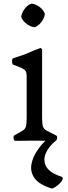

<svg xmlns="http://www.w3.org/2000/svg" viewBox="-20 -775 375 1058"><path d="M152 0Q139 0 122.5 0.5Q106 1 64 1Q57 1 55 -12Q53 -25 58 -28Q90 -46 104.5 -55Q119 -64 123 -78.5Q127 -93 127 -125V-356Q127 -374 121.5 -383Q116 -392 100.5 -399.5Q85 -407 54 -418Q47 -420 46.5 -435.5Q46 -451 51 -453Q56 -455 68 -459Q80 -463 91.5 -467Q103 -471 108 -472Q153 -491 171 -498.5Q189 -506 203 -511L212 -504V-125Q212 -93 216.5 -78.5Q221 -64 237.5 -55Q254 -46 290 -28Q297 -25 294.5 -12Q292 1 284 1Q236 1 217.5 0.5Q199 0 184 0ZM172 -625Q155 -625 131.5 -640Q108 -655 97 -680Q97 -698 112 -721Q127 -744 152 -755Q169 -755 192.5 -740.5Q216 -726 227 -700Q227 -682 212 -659Q197 -636 172 -625ZM317 198Q329 202 325 213Q321 224 308.5 236.5Q296 249 282.5 257Q269 265 263 263Q196 242 171 207.5Q146 173 153 131.5Q160 90 189 49Q218 8 258 -25L288 0Q247 33 231.5 71.5Q216 110 235.5 144Q255 178 317 198Z"/></svg>

Font: Anvers
Style: Regular
Weight: 400
Designer: Ishtar van Looy
Version: Version 1.000